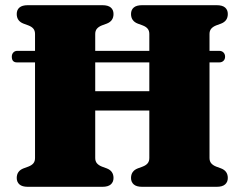

<svg xmlns="http://www.w3.org/2000/svg" viewBox="-20 -720 942 740"><path d="M25.5 -501.5Q25.5 -511.5 31.5 -517.8Q37.5 -524 46.5 -524H825Q835 -524 841.2 -517.8Q847.5 -511.5 847.5 -501.5Q847.5 -491.5 841.2 -485.5Q835 -479.5 825 -479.5H45.5Q25.5 -479.5 25.5 -501.5ZM212 -368.5H635.5V-294H212ZM347 -111Q347 -98.5 353.5 -90.8Q360 -83 372.5 -78L391.5 -71Q417.5 -61 417.5 -34Q417.5 -18.5 407 -9.2Q396.5 0 374.5 0H87.5Q65.5 0 55 -9.2Q44.5 -18.5 44.5 -34Q44.5 -61 70.5 -71L89.5 -78Q102.5 -83 108.8 -90.8Q115 -98.5 115 -111V-589Q115 -601.5 108.8 -609.2Q102.5 -617 89.5 -622L70.5 -629Q44.5 -639 44.5 -666Q44.5 -682 55 -691Q65.5 -700 87.5 -700H374.5Q396.5 -700 407 -691Q417.5 -682 417.5 -666Q417.5 -639 391.5 -629L372.5 -622Q360 -617 353.5 -609.2Q347 -601.5 347 -589ZM787.5 -111Q787.5 -98.5 794 -90.8Q800.5 -83 813 -78L832 -71Q858 -61 858 -34Q858 -18.5 847.5 -9.2Q837 0 815 0H528Q506 0 495.5 -9.2Q485 -18.5 485 -34Q485 -61 511 -71L530 -78Q543 -83 549.2 -90.8Q555.5 -98.5 555.5 -111V-589Q555.5 -601.5 549.2 -609.2Q543 -617 530 -622L511 -629Q485 -639 485 -666Q485 -682 495.5 -691Q506 -700 528 -700H815Q837 -700 847.5 -691Q858 -682 858 -666Q858 -639 832 -629L813 -622Q800.5 -617 794 -609.2Q787.5 -601.5 787.5 -589Z"/></svg>

Font: Fraunces
Style: Regular
Weight: 900
Version: Version 1.000;[b76b70a41]